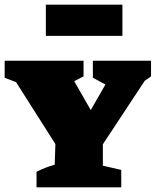

<svg xmlns="http://www.w3.org/2000/svg" viewBox="-54 -805 669 825"><path d="M103 0V-67Q121 -76 141 -84Q161 -92 181 -97L184 -186L15 -452L-34 -471V-544H305V-477Q285 -466 265 -456L336 -332L399 -442L345 -471V-544H595V-477Q582 -467 568 -458L388 -185V-93L467 -75V0ZM143 -651V-785H472V-651Z"/></svg>

Font: Piazzolla SC Black
Style: Regular
Weight: 900
Designer: Juan Pablo del Peral
Foundry: Huerta Tipografica
Version: Version 1.330